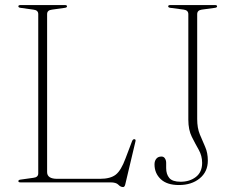

<svg xmlns="http://www.w3.org/2000/svg" viewBox="-20 -720 927 758"><path d="M235.5 -689 185.5 -682Q166 -680 166 -664.5V-40.5Q166 -14 206 -14H374.5Q416 -14 437 -30.5Q458 -47 475.5 -94.5L501.5 -163Q504.5 -170.5 510 -170.5Q517.5 -170.5 514.5 -160.5L474.5 8Q472 18.5 466 18.5Q456 18.5 447.2 9.2Q438.5 0 416 0H60.5Q52.5 0 52.5 -5Q52.5 -10 61.5 -11L111.5 -18Q131 -20 131 -35.5V-664.5Q131 -680 111.5 -682L61.5 -689Q52.5 -690 52.5 -695Q52.5 -700 60.5 -700H236.5Q244.5 -700 244.5 -695Q244.5 -690 235.5 -689ZM800.5 -86Q800.5 -42 768.5 -15.8Q736.5 10.5 686.5 10.5Q639 10.5 614.5 -12.8Q590 -36 590 -71Q590 -84.5 597 -93.2Q604 -102 617.5 -102Q626.5 -102 631.2 -94.5Q636 -87 636 -77V-56.5Q636 -32 648.5 -17.2Q661 -2.5 693 -2.5Q729 -2.5 753.5 -21.5Q778 -40.5 778 -77Q778 -105 764.5 -128.8Q751 -152.5 737.2 -180Q723.5 -207.5 723.5 -247.5V-664Q723.5 -679.5 705.5 -682L653 -689Q644 -690 644 -695Q644 -700 652 -700H829Q837 -700 837 -695Q837 -690 828 -689L776.5 -682Q758.5 -679.5 758.5 -664V-250Q758.5 -214.5 769 -189.2Q779.5 -164 790 -140.2Q800.5 -116.5 800.5 -86Z"/></svg>

Font: Fraunces 72pt S000 Thin
Style: Regular
Weight: 100
Version: Version 1.000; ttfautohint (v1.8.3)